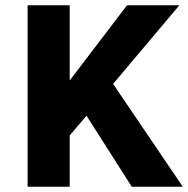

<svg xmlns="http://www.w3.org/2000/svg" viewBox="-20 -710 715 730"><path d="M85 0V-690H245V-404L463 -690H662L410 -391L675 0H481L309 -270L245 -195V0Z"/></svg>

Font: Radio Canada
Style: Regular
Weight: 400
Designer: Charles Daoud, Etienne Aubert Bonn, Alexandre Saumier Demers, Jacques Le Bailly
Foundry: Radio-Canada
Version: Version 2.104;gftools[0.9.28.dev5+ged2979d]